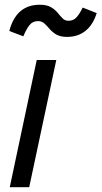

<svg xmlns="http://www.w3.org/2000/svg" viewBox="-20 -776 421 796"><path d="M213.4 -527.3 101.1 0H20.5L132.3 -527.3ZM258.3 -623Q230.5 -623 213.6 -632.8Q196.8 -642.6 185.8 -655.8Q174.8 -668.9 164.1 -678.7Q153.3 -688.5 137.2 -688.5Q115.2 -688.5 102.1 -671.6Q88.9 -654.8 76.7 -625.5L18.6 -647.5Q46.9 -756.3 145 -756.3Q174.3 -756.3 191.2 -746.3Q208 -736.3 218.8 -723.1Q229.5 -710 239.3 -700Q249 -689.9 264.2 -689.9Q284.7 -689.9 297.6 -704.6Q310.5 -719.2 322.8 -744.6L380.9 -721.7Q365.7 -672.9 334.2 -647.9Q302.7 -623 258.3 -623Z"/></svg>

Font: Schibsted Grotesk
Style: Italic
Weight: 400
Italic angle: -12°
Designer: Bakken & Baeck AS, Henrik Kongsvoll
Foundry: Schibsted ASA
Version: Version 1.100; ttfautohint (v1.8.4.7-5d5b);gftools[0.9.25]